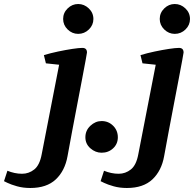

<svg xmlns="http://www.w3.org/2000/svg" viewBox="-169 -754 968 958"><path d="M-18 184Q-54 184 -84 175.5Q-114 167 -131.5 158.5Q-149 150 -149 150L-132 98Q-115 105 -96.5 109Q-78 113 -59 113Q-25 113 2 91.5Q29 70 39 16L126 -431L60 -438L50 -479Q83 -489 121 -497Q159 -505 192 -510Q225 -515 242 -515Q265 -515 265 -492Q265 -490 258.5 -454.5Q252 -419 241 -361.5Q230 -304 217 -236Q204 -168 191 -99.5Q178 -31 168 25Q155 98 109.5 141Q64 184 -18 184ZM221 -585Q191 -585 168.5 -607Q146 -629 146 -659.5Q146 -690 168.5 -712Q191 -734 221 -734Q251 -734 274 -712.1Q297 -690.2 297 -659Q297 -629 274.5 -607Q252 -585 221 -585Z M338 8Q307 8 282 -14Q257 -36 257 -69Q257 -103 282 -126.5Q307 -150 338 -150Q372 -150 395.5 -126.5Q419 -103 419 -69Q419 -36 395.5 -14Q372 8 338 8Z M464 184Q428 184 398 175.5Q368 167 350.5 158.5Q333 150 333 150L350 98Q367 105 385.5 109Q404 113 423 113Q457 113 484 91.5Q511 70 521 16L608 -431L542 -438L532 -479Q565 -489 603 -497Q641 -505 674 -510Q707 -515 724 -515Q747 -515 747 -492Q747 -490 740.5 -454.5Q734 -419 723 -361.5Q712 -304 699 -236Q686 -168 673 -99.5Q660 -31 650 25Q637 98 591.5 141Q546 184 464 184ZM703 -585Q673 -585 650.5 -607Q628 -629 628 -659.5Q628 -690 650.5 -712Q673 -734 703 -734Q733 -734 756 -712.1Q779 -690.2 779 -659Q779 -629 756.5 -607Q734 -585 703 -585Z"/></svg>

Font: Manuale
Style: Italic
Weight: 400
Italic angle: -11°
Designer: Eduardo Tunni / Pablo Cosgaya
Foundry: Eduardo Tunni / Pablo Cosgaya
Version: Version 1.002